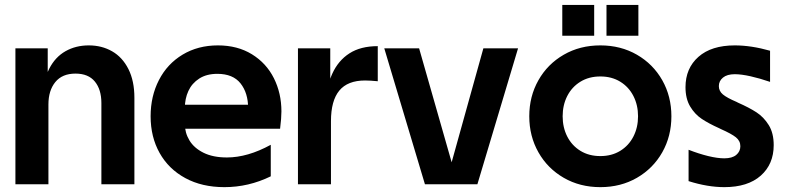

<svg xmlns="http://www.w3.org/2000/svg" viewBox="-20 -759 3240 791"><path d="M176.6 -560V-382.8L179.5 -380V0H43.5V-560ZM345.7 -572Q399.3 -572 441.8 -547.7Q484.3 -523.4 509 -474.6Q533.7 -425.7 533.7 -355.8V0H397.7V-334.2Q397.7 -390.3 370.8 -423Q343.9 -455.8 291 -455.8Q236.3 -455.8 207.9 -420.9Q179.5 -386.1 179.5 -328.6L158.3 -358.6Q158.3 -428.1 182.9 -476Q207.4 -524 249.8 -548Q292.2 -572 345.7 -572Z M600.5 -280Q600.5 -362.7 634.9 -429.4Q669.2 -496 732.4 -534Q795.7 -572 877.7 -572Q958.4 -572 1017.9 -535.4Q1077.4 -498.7 1108.4 -436.7Q1139.4 -374.7 1139.4 -300Q1139.4 -272.4 1133.9 -228.6H661.7V-327.5H1041.3L1002.2 -313.7Q1002.2 -375.9 971 -415.4Q939.8 -454.8 875.5 -454.8Q831 -454.8 800.9 -435.4Q770.7 -416 756.1 -384.2Q741.5 -352.3 741.5 -313.7V-248.5Q741.5 -212 760.5 -180.5Q779.5 -149 818.6 -129.6Q857.8 -110.3 914.8 -110.3Q1000.2 -110.3 1095.5 -162.5V-32.6Q1004.2 12 904.4 12Q812.1 12 743.4 -25.3Q674.7 -62.6 637.6 -128.7Q600.5 -194.8 600.5 -280Z M1340.6 -560V-352.8L1343.5 -350V0H1207.5V-560ZM1536.3 -568.9V-424.3Q1505.6 -427.4 1484 -427.4Q1412.3 -427.4 1377.9 -385.8Q1343.5 -344.2 1343.5 -259.9L1315.7 -319.9Q1324.3 -400.8 1348.8 -455.1Q1373.3 -509.4 1419.5 -539.1Q1465.7 -568.9 1536.3 -568.9Z M1563.1 -560H1706.6L1840.7 -90.5L1971.4 -560H2114.3L1946.8 0H1730.6Z M2746 -280Q2746 -198 2708.4 -131.5Q2670.7 -65 2604.1 -26.5Q2537.4 12 2453.3 12Q2369.1 12 2302.5 -26.5Q2235.8 -65 2198.2 -131.5Q2160.5 -198 2160.5 -280Q2160.5 -362 2198.2 -428.5Q2235.8 -495 2302.5 -533.5Q2369.1 -572 2453.3 -572Q2537.4 -572 2604.1 -533.5Q2670.7 -495 2708.4 -428.5Q2746 -362 2746 -280ZM2453.3 -116Q2500.2 -116 2535.3 -137.6Q2570.4 -159.2 2589.5 -196.5Q2608.6 -233.8 2608.6 -280Q2608.6 -326.2 2589.5 -363.5Q2570.4 -400.8 2535.3 -422.4Q2500.2 -444 2453.3 -444Q2406.3 -444 2371.2 -422.4Q2336.1 -400.8 2317 -363.5Q2298 -326.2 2298 -280Q2298 -233.8 2317 -196.5Q2336.1 -159.2 2371.2 -137.6Q2406.3 -116 2453.3 -116ZM2296.5 -738.6H2427.9V-611.8H2296.5ZM2478.6 -738.6H2610V-611.8H2478.6Z M2816.8 -12.8V-142Q2859.2 -125.4 2897.7 -116Q2936.3 -106.7 2964 -106.7Q2996.2 -106.7 3013.2 -120.8Q3030.1 -135 3030.1 -156.5Q3030.1 -178.8 3011.6 -193.5Q2993.2 -208.1 2950.6 -226.9L2942.6 -230.9Q2899.9 -250 2871.1 -269.2Q2842.2 -288.5 2823.2 -320.5Q2804.1 -352.6 2804.1 -399.8Q2804.1 -477.7 2857.4 -524.8Q2910.7 -572 3007.3 -572Q3074.6 -572 3152.5 -550V-421.7Q3109.9 -436.3 3071.9 -444.8Q3033.9 -453.3 3007.3 -453.3Q2975.4 -453.3 2958.5 -439.3Q2941.5 -425.3 2941.5 -404.4Q2941.5 -383.8 2958.2 -369.9Q2974.9 -356 3014.4 -339.2L3020.7 -335.9Q3066.4 -315.8 3096.4 -296.3Q3126.4 -276.8 3147 -243.8Q3167.5 -210.8 3167.5 -161.1Q3167.5 -82.6 3114.1 -35.3Q3060.6 12 2964 12Q2895.3 12 2816.8 -12.8Z"/></svg>

Font: TASA Explorer VF
Style: Regular
Weight: 400
Designer: Weizhong Zhang
Foundry: Local Remote
Version: Version 1.000;Glyphs 3.2 (3192)